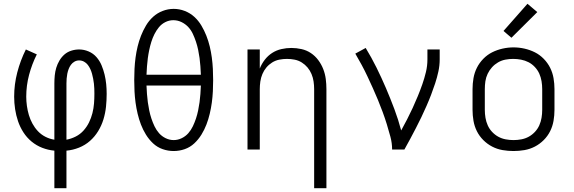

<svg xmlns="http://www.w3.org/2000/svg" viewBox="-20 -792 3040 1017"><path d="M268 205V6Q235 3 204 -9Q173 -21 147.5 -42Q122 -63 104 -91Q86 -119 75.5 -150Q65 -181 60 -214Q55 -247 55 -280Q55 -345 71.5 -408.5Q88 -472 117 -530L175 -504Q149 -452 134 -395.5Q119 -339 119 -280Q119 -256 122.5 -231Q126 -206 133 -182.5Q140 -159 152 -137Q164 -115 181 -97Q198 -79 220.5 -67.5Q243 -56 268 -52V-350Q268 -371 270 -392Q272 -413 278 -433Q284 -453 295 -471.5Q306 -490 321.5 -503.5Q337 -517 357.5 -523.5Q378 -530 399 -530Q425 -530 449.5 -519.5Q474 -509 491 -489.5Q508 -470 518 -446Q528 -422 534 -397Q540 -372 542.5 -346.5Q545 -321 545 -295Q545 -261 541.5 -227Q538 -193 528 -160Q518 -127 500 -97.5Q482 -68 456.5 -45.5Q431 -23 398.5 -10Q366 3 332 6V205ZM332 -52Q358 -57 381.5 -69Q405 -81 422.5 -100.5Q440 -120 451.5 -143.5Q463 -167 469.5 -192.5Q476 -218 478 -244Q480 -270 480 -296Q480 -309 479.5 -322.5Q479 -336 477.5 -349Q476 -362 473.5 -375Q471 -388 467.5 -401Q464 -414 458.5 -426Q453 -438 445 -448.5Q437 -459 425 -465.5Q413 -472 399 -472Q386 -472 374.5 -465.5Q363 -459 355.5 -448.5Q348 -438 343.5 -426Q339 -414 336.5 -401.5Q334 -389 333 -376Q332 -363 332 -350Z M900 8Q870 8 841.5 -2Q813 -12 791 -32.5Q769 -53 753 -79Q737 -105 726.5 -132.5Q716 -160 709 -189.5Q702 -219 698 -248.5Q694 -278 692.5 -308Q691 -338 691 -368Q691 -397 692.5 -427Q694 -457 698 -487Q702 -517 709 -546Q716 -575 727 -603Q738 -631 753.5 -657Q769 -683 791 -703Q813 -723 841.5 -734Q870 -745 900 -745Q930 -745 958.5 -734Q987 -723 1009 -703Q1031 -683 1046.5 -657Q1062 -631 1073 -603Q1084 -575 1091 -546Q1098 -517 1102 -487Q1106 -457 1107.5 -427Q1109 -397 1109 -367Q1109 -338 1107.5 -308Q1106 -278 1102 -248.5Q1098 -219 1091 -189.5Q1084 -160 1073.5 -132.5Q1063 -105 1047 -79Q1031 -53 1009 -32.5Q987 -12 958.5 -2Q930 8 900 8ZM756 -396H1044Q1043 -419 1041.5 -441Q1040 -463 1037 -485Q1034 -507 1029.5 -528.5Q1025 -550 1018 -571Q1011 -592 1001.5 -612.5Q992 -633 977 -649Q962 -665 941.5 -675Q921 -685 898 -685Q876 -685 856 -675Q836 -665 822 -648Q808 -631 798 -611Q788 -591 781.5 -570Q775 -549 770.5 -527.5Q766 -506 763 -484Q760 -462 758.5 -440Q757 -418 756 -396ZM900 -50Q922 -50 942.5 -60Q963 -70 977.5 -86.5Q992 -103 1001.5 -123Q1011 -143 1018 -164Q1025 -185 1029.5 -207Q1034 -229 1037 -250.5Q1040 -272 1041.5 -294Q1043 -316 1044 -339H756Q757 -316 758.5 -294Q760 -272 763 -250.5Q766 -229 770.5 -207Q775 -185 782 -164Q789 -143 798.5 -123Q808 -103 822.5 -86.5Q837 -70 857.5 -60Q878 -50 900 -50Z M1644 205V-320Q1644 -340 1641 -360.5Q1638 -381 1630 -400Q1622 -419 1609 -434.5Q1596 -450 1578.5 -461Q1561 -472 1540.5 -476Q1520 -480 1500 -480Q1480 -480 1459.5 -476Q1439 -472 1421.5 -461Q1404 -450 1391 -434.5Q1378 -419 1370 -400Q1362 -381 1359 -360.5Q1356 -340 1356 -320V0H1291V-530H1356V-429Q1366 -454 1382.5 -475.5Q1399 -497 1421.5 -511.5Q1444 -526 1470.5 -532Q1497 -538 1523 -538Q1550 -538 1577 -532Q1604 -526 1626.5 -511Q1649 -496 1665.5 -474Q1682 -452 1692 -426.5Q1702 -401 1705.5 -374Q1709 -347 1709 -320V205Z M2057 0Q2057 -34 2048 -67.5Q2039 -101 2029 -133.5Q2019 -166 2007 -198.5Q1995 -231 1982 -262.5Q1969 -294 1955 -325Q1941 -356 1926.5 -387Q1912 -418 1895.5 -448.5Q1879 -479 1862 -508L1917 -538Q1948 -487 1974.5 -433.5Q2001 -380 2024.5 -325Q2048 -270 2069 -214Q2090 -158 2105 -101Q2121 -130 2136.5 -160Q2152 -190 2166 -220.5Q2180 -251 2193 -282.5Q2206 -314 2217 -345.5Q2228 -377 2236 -410Q2244 -443 2244 -477V-530H2309V-477Q2309 -445 2302 -413Q2295 -381 2285 -350.5Q2275 -320 2263.5 -290Q2252 -260 2239 -230.5Q2226 -201 2212 -171.5Q2198 -142 2183 -113.5Q2168 -85 2153 -56.5Q2138 -28 2122 0Z M2700 8Q2671 8 2642 3Q2613 -2 2587 -15.5Q2561 -29 2540 -50Q2519 -71 2506 -97Q2493 -123 2488 -152Q2483 -181 2483 -210V-320Q2483 -349 2488 -378Q2493 -407 2506 -433Q2519 -459 2540 -480.5Q2561 -502 2587 -515Q2613 -528 2642 -534.5Q2671 -541 2700 -541Q2729 -541 2758 -534.5Q2787 -528 2813 -515Q2839 -502 2860 -480.5Q2881 -459 2894 -433Q2907 -407 2912 -378Q2917 -349 2917 -320V-210Q2917 -181 2912 -152Q2907 -123 2894 -97Q2881 -71 2860 -50Q2839 -29 2813 -15.5Q2787 -2 2758 3Q2729 8 2700 8ZM2700 -50Q2721 -50 2742 -54Q2763 -58 2781 -68Q2799 -78 2813.5 -93.5Q2828 -109 2836.5 -128Q2845 -147 2848.5 -168Q2852 -189 2852 -210V-320Q2852 -341 2848.5 -362Q2845 -383 2836.5 -402Q2828 -421 2813 -437Q2798 -453 2779.5 -462.5Q2761 -472 2740 -476Q2719 -480 2698 -480Q2677 -480 2656.5 -476Q2636 -472 2618 -461.5Q2600 -451 2586 -435.5Q2572 -420 2563 -401Q2554 -382 2551 -361.5Q2548 -341 2548 -320V-210Q2548 -189 2551.5 -168Q2555 -147 2563.5 -128Q2572 -109 2586.5 -93.5Q2601 -78 2619 -68Q2637 -58 2658 -54Q2679 -50 2700 -50ZM2689 -592 2647 -628 2774 -772 2826 -728Z"/></svg>

Font: Iosevka Curly Light Extended
Style: Regular
Weight: 300
Width: 7
Monospace: yes
Designer: Belleve Invis
Foundry: Belleve Invis
Version: Version 11.1.0; ttfautohint (v1.8.3)